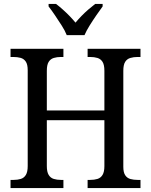

<svg xmlns="http://www.w3.org/2000/svg" viewBox="-20 -964 774 984"><path d="M34 0V-42H50Q70 -42 86.5 -47Q103 -52 112.5 -67.5Q122 -83 122 -113V-604Q122 -634 112 -648.5Q102 -663 85.5 -667.5Q69 -672 48 -672H34V-714H305V-672H292Q272 -672 255.5 -667Q239 -662 229.5 -647Q220 -632 220 -601V-398H515V-601Q515 -632 505.5 -647Q496 -662 479.5 -667Q463 -672 442 -672H429V-714H700V-672H685Q665 -672 648 -667Q631 -662 621.5 -647Q612 -632 612 -601V-109Q612 -80 622 -65.5Q632 -51 648.5 -46.5Q665 -42 685 -42H700V0H429V-42H442Q463 -42 479.5 -47Q496 -52 505.5 -67.5Q515 -83 515 -113V-348H220V-113Q220 -83 229.5 -67.5Q239 -52 255.5 -47Q272 -42 292 -42H305V0ZM322 -784Q313 -807 296 -833.5Q279 -860 261.5 -886Q244 -912 229 -931V-944H267Q284 -931 302 -915Q320 -899 336.5 -882Q353 -865 367 -848Q381 -865 397.5 -882Q414 -899 432.5 -915Q451 -931 468 -944H506V-931Q492 -912 474 -886Q456 -860 439.5 -833.5Q423 -807 413 -784Z"/></svg>

Font: Noto Serif SemiCondensed
Style: Regular
Weight: 400
Width: 4
Designer: Monotype Design Team
Foundry: Monotype Imaging Inc.
Version: Version 2.013